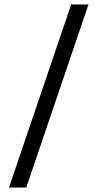

<svg xmlns="http://www.w3.org/2000/svg" viewBox="-20 -716 434 855"><path d="M97 119H20L297 -696H374Z"/></svg>

Font: Karma Medium
Style: Regular
Weight: 500
Designer: Joana Correia
Foundry: Indian Type Foundry
Version: Version 1.202;PS 1.0;hotconv 1.0.78;makeotf.lib2.5.61930; tt